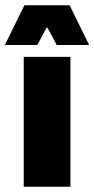

<svg xmlns="http://www.w3.org/2000/svg" viewBox="-44 -708 358 728"><path d="M223 0H46V-492.5H223ZM-24.5 -539.5 48.5 -688H220L293 -539.5V-537.5H171L136 -603H132.5L97.5 -537.5H-24.5Z"/></svg>

Font: Anek Devanagari ExtraBold
Style: Regular
Weight: 800
Designer: Kailash Malviya (Devanagari) & Yesha Goshar (Latin)
Foundry: Ek Type
Version: Version 1.003